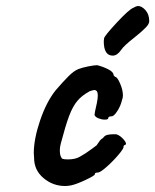

<svg xmlns="http://www.w3.org/2000/svg" viewBox="-20 -616 519 642"><path d="M198 6Q157 6 125.5 -20.5Q94 -47 94 -88L93 -104Q93 -151 114 -213Q135 -275 166 -314Q191 -343 209 -361Q227 -379 242 -385Q255 -390 275 -394Q295 -398 305 -398Q325 -393 342.5 -384Q360 -375 360 -364L365 -359Q372 -359 381.5 -337Q391 -315 391 -297Q391 -288 388 -282Q384 -263 372.5 -245Q361 -227 353 -227Q342 -227 342 -221Q342 -216 330 -216Q320 -216 309 -220.5Q298 -225 296 -232Q296 -237 304 -272Q307 -287 307 -297Q307 -315 295 -315Q292 -315 280 -311Q254 -297 238.5 -278.5Q223 -260 211 -228Q199 -196 183 -135Q180 -123 180 -113Q180 -101 183 -93.5Q186 -86 189 -85Q194 -83 207 -83Q232 -83 247 -92Q265 -102 282 -114.5Q299 -127 303 -130Q305 -132 311 -141.5Q317 -151 324 -154Q330 -163 339 -165Q348 -167 357 -167Q366 -167 369 -167Q382 -163 394 -149Q406 -135 398 -131Q395 -131 394 -129Q393 -127 393 -126Q395 -121 377 -99.5Q359 -78 337 -58.5Q315 -39 307 -39Q303 -39 300 -38Q297 -37 297 -33Q297 -29 266.5 -14.5Q236 0 217 4Q205 6 198 6ZM327 -478 328 -488Q330 -497 371 -541Q412 -585 426 -590Q434 -595 441 -596Q454 -596 466.5 -582Q479 -568 479 -545Q479 -536 467.5 -524Q456 -512 430 -491Q394 -463 385 -449Q372 -430 357 -430Q327 -430 327 -478Z"/></svg>

Font: Caveat
Style: Bold
Weight: 700
Designer: Pablo Impallari
Foundry: Pablo Impallari
Version: Version 1.500; ttfautohint (v1.6)